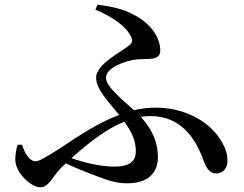

<svg xmlns="http://www.w3.org/2000/svg" viewBox="-20 -779 1040 817"><path d="M74 -163H55C49 -144 45 -122 45 -100C45 -44 112 18 152 18C188 18 206 -31 239 -64L260 -84C308 -61 352 -45 390 -30C442 -10 477 1 522 1C604 1 652 -38 652 -111C652 -169 631 -225 579 -282C593 -284 607 -285 621 -285C749 -285 810 -191 842 -107C856 -67 870 -41 899 -41C933 -41 948 -68 948 -95C948 -128 937 -158 909 -198C865 -260 770 -321 642 -321C611 -321 580 -317 550 -310C500 -356 431 -410 431 -448C431 -492 515 -521 561 -526C604 -531 662 -518 662 -563C662 -626 613 -685 546 -718C502 -742 449 -752 395 -759L386 -738C456 -709 516 -668 537 -624C546 -607 545 -597 526 -583C486 -553 389 -503 389 -449C389 -399 440 -348 487 -290C401 -258 319 -204 237 -149C165 -103 146 -93 129 -93C109 -93 86 -122 74 -163ZM509 -261C542 -216 558 -179 558 -135C558 -95 535 -70 465 -70C411 -70 341 -86 284 -106C359 -173 433 -231 509 -261Z"/></svg>

Font: Noto Serif HK SemiBold
Style: Regular
Weight: 600
Designer: Ryoko NISHIZUKA 西塚涼子 (kana & ideographs); Frank Grießhammer (Latin, Greek & Cyrillic); Wenlong ZHANG 张文龙 (bopomofo); San
Foundry: Adobe
Version: Version 2.001;hotconv 1.1.0;makeotfexe 2.6.0